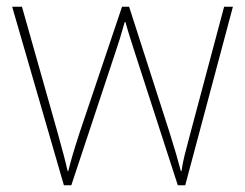

<svg xmlns="http://www.w3.org/2000/svg" viewBox="-20 -547 725 568"><path d="M380 -388 506 1H528L669 -527H643L544 -156C529 -99 521 -72 517 -41H515C507 -72 497 -106 481 -157L362 -527H341L216 -156C196 -95 190 -72 182 -41H180C173 -72 167 -95 150 -156L45 -527H16L169 1H191L320 -388C331 -420 339 -446 349 -482H351C361 -446 369 -423 380 -388Z"/></svg>

Font: Noto Sans Georgian Thin
Style: Regular
Weight: 100
Designer: Monotype Design Team, Akaki Razmadze
Foundry: Google LLC
Version: Version 2.005